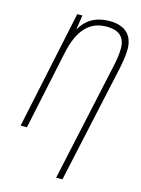

<svg xmlns="http://www.w3.org/2000/svg" viewBox="-140 -803 826 1121"><g transform="rotate(15 273.0 -242.0)"><path d="M471 -483 314 240H352L509 -480C516 -515 523 -557 523 -591C523 -676 474 -724 381 -724C287 -724 235 -681 206 -629H204L217 -714H186L35 0H73L173 -473C205 -627 273 -688 372 -688C449 -688 484 -652 484 -586C484 -554 479 -522 471 -483Z"/></g></svg>

Font: Noto Sans SemiCondensed ExtraLight
Style: Italic
Weight: 200
Width: 4
Italic angle: -12°
Designer: Monotype Design Team
Foundry: Monotype Imaging Inc.
Version: Version 2.013